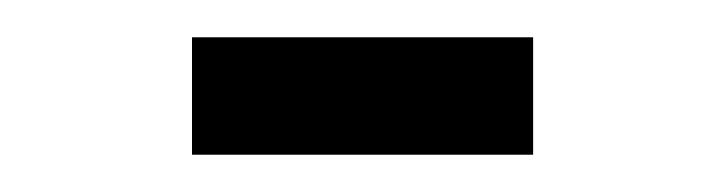

<svg xmlns="http://www.w3.org/2000/svg" viewBox="-20 -648 390 103"><path d="M83 -565V-628H266V-565Z"/></svg>

Font: Inconsolata ExtraCondensed Medium
Style: Regular
Weight: 500
Width: 2
Monospace: yes
Designer: Raph Levien, Cyreal, Brenton Simpson
Foundry: Raph Levien, Cyreal, Google
Version: Version 3.001; ttfautohint (v1.8.2.53-6de2)